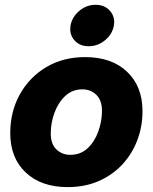

<svg xmlns="http://www.w3.org/2000/svg" viewBox="-20 -764 633 796"><path d="M260.7 11.7Q150.9 11.7 86.7 -48.8Q22.5 -109.4 22.5 -211.9Q22.5 -300.8 62 -372.3Q101.6 -443.8 171.6 -485.6Q241.7 -527.3 332.5 -527.3Q442.9 -527.3 506.8 -466.6Q570.8 -405.8 570.8 -303.2Q570.8 -239.7 549.3 -182.9Q527.8 -126 487.3 -82.3Q446.8 -38.6 389.4 -13.4Q332 11.7 260.7 11.7ZM271.5 -122.1Q314.5 -122.1 343.8 -149.9Q373 -177.7 387.9 -220Q402.8 -262.2 402.8 -304.2Q402.8 -348.1 379.4 -370.8Q356 -393.6 321.8 -393.6Q279.3 -393.6 250 -365.7Q220.7 -337.9 205.6 -295.9Q190.4 -253.9 190.4 -210.9Q190.4 -167 213.9 -144.5Q237.3 -122.1 271.5 -122.1ZM347.7 -572.3Q310.1 -572.3 288.3 -597.2Q266.6 -622.1 272.5 -658.2Q278.8 -693.8 308.8 -719Q338.9 -744.1 376.5 -744.1Q414.1 -744.1 436 -719Q458 -693.8 452.1 -658.2Q445.8 -622.1 415.5 -597.2Q385.3 -572.3 347.7 -572.3Z"/></svg>

Font: Inter Display ExtraBold
Style: Italic
Weight: 800
Italic angle: -9.39999°
Designer: Rasmus Andersson
Foundry: rsms
Version: Version 4.000;git-a52131595